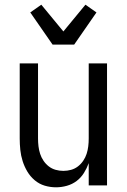

<svg xmlns="http://www.w3.org/2000/svg" viewBox="-20 -790 540 818"><path d="M219 8Q194 8 170.5 1Q147 -6 128 -22Q109 -38 96.5 -59Q84 -80 76.5 -103.5Q69 -127 66.5 -151.5Q64 -176 64 -200V-520H142V-200Q142 -183 144 -166.5Q146 -150 151 -134.5Q156 -119 165.5 -105Q175 -91 188 -81Q201 -71 217 -66.5Q233 -62 250 -62Q267 -62 283 -66.5Q299 -71 312 -81Q325 -91 334.5 -105Q344 -119 349 -134.5Q354 -150 356 -166.5Q358 -183 358 -200V-520H436V0H358V-95Q350 -73 337.5 -53Q325 -33 306.5 -19Q288 -5 265 1.5Q242 8 219 8ZM204 -600 109 -737 156 -770 250 -656 344 -770 391 -737 296 -600Z"/></svg>

Font: Iosevka srxl
Style: Regular
Weight: 400
Monospace: yes
Designer: Belleve Invis
Foundry: Belleve Invis
Version: Version 33.0.1; ttfautohint (v1.8.3)